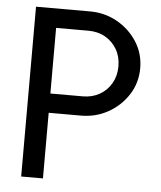

<svg xmlns="http://www.w3.org/2000/svg" viewBox="-52 -769 684 814"><g transform="rotate(5 290.0 -361.5)"><path d="M161.1 -640.6H298.8Q339.4 -640.6 370.8 -622.6Q402.3 -604.5 420.4 -573Q438.5 -541.5 438.5 -501Q438.5 -460.9 420.4 -429.2Q402.3 -397.5 370.8 -379.4Q339.4 -361.3 298.8 -361.3H161.1ZM68.4 0H161.1V-279.3H298.8Q361.3 -279.3 414.1 -308.8Q466.8 -338.4 499 -388.7Q531.2 -439 531.2 -501Q531.2 -563.5 499 -613.5Q466.8 -663.6 414.1 -693.1Q361.3 -722.7 298.8 -722.7H68.4Z"/></g></svg>

Font: Giphurs SC
Style: Regular
Weight: 400
Version: Version 0.920